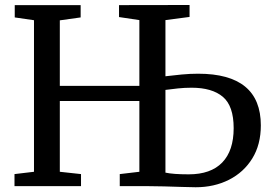

<svg xmlns="http://www.w3.org/2000/svg" viewBox="-20 -764 1108 788"><path d="M783 4.5Q762 4.5 726.8 3.2Q691.5 2 653.8 1Q616 0 589 0H471.5V-49.5L552 -59V-349.5H225.5V-59L312.5 -49.5V0H39.5V-49.5L119.5 -59V-681L40.5 -692.5V-743H311V-692.5L225.5 -680.5V-411.5H552V-681.5L468.5 -694V-743L758 -743.5V-694.5L659 -681.5V-451Q691.5 -455 725.5 -458.2Q759.5 -461.5 793 -461.5Q1050.5 -461.5 1050.5 -249.5Q1050.5 -170.5 1015.5 -113.8Q980.5 -57 919.8 -26.2Q859 4.5 783 4.5ZM754.5 -48.5Q845 -48.5 892 -97Q939 -145.5 939 -238Q939 -329 894.8 -366.5Q850.5 -404 766.5 -404Q738 -404 711 -401.2Q684 -398.5 659 -395V-55.5Q690.5 -48.5 754.5 -48.5Z"/></svg>

Font: Merriweather
Style: Regular
Weight: 400
Designer: Eben Sorkin
Foundry: Eben Sorkin
Version: Version 2.100; ttfautohint (v1.7.19-72a1) -l 8 -r 50 -G 200 